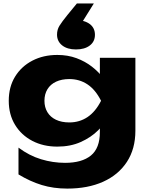

<svg xmlns="http://www.w3.org/2000/svg" viewBox="-20 -904 853 1105"><path d="M554.8 -143.8V-240.8L561.6 -264.8V-405L554.8 -425.6V-571.4H759.2V-152.2Q759.2 -46.8 710.2 27.9Q661.2 102.6 573.4 142Q485.6 181.4 367.2 181.4Q287.6 181.4 220.3 160.8Q153 140.2 86.4 99.8V-54.4Q148 -8.2 216.3 12.5Q284.6 33.2 354.4 33.2Q451.6 33.2 503.2 -9Q554.8 -51.2 554.8 -143.8ZM309.8 -60.2Q229.4 -60.2 166.2 -93.1Q103 -126 66.7 -185.4Q30.4 -244.8 30.4 -324Q30.4 -403.8 66.7 -462.9Q103 -522 166.2 -554.9Q229.4 -587.8 309.8 -587.8Q370.2 -587.8 420.3 -569.2Q470.4 -550.6 509.3 -520.2Q548.2 -489.8 574.8 -454.3Q601.4 -418.8 615.2 -383.8Q629 -348.8 629 -321.8Q629 -285.2 607.5 -240.2Q586 -195.2 545 -154.2Q504 -113.2 444.7 -86.7Q385.4 -60.2 309.8 -60.2ZM379.2 -199.4Q437.6 -199.4 483.6 -230.2Q529.6 -261 561.6 -324Q529 -388.4 483 -418.7Q437 -449 379.2 -449Q335 -449 302.7 -433.9Q270.4 -418.8 253.1 -390.6Q235.8 -362.4 235.8 -324Q235.8 -286.6 252.8 -258.4Q269.8 -230.2 302.1 -214.8Q334.4 -199.4 379.2 -199.4ZM520 -884 425.2 -731.8 417.2 -788Q466.6 -788 496.5 -765.7Q526.4 -743.4 526.4 -703.6Q526.4 -664.8 496.7 -642.1Q467 -619.4 417.2 -619.4Q367.4 -619.4 337.8 -642.8Q308.2 -666.2 308.2 -705Q308.2 -733 322.3 -755.9Q336.4 -778.8 368.4 -818.2L422.4 -884Z"/></svg>

Font: Unbounded
Style: Regular
Weight: 400
Designer: Luke Prowse, Jean-Baptiste Morizot, Fátima Lázaro, Florian Runge
Foundry: NaN
Version: Version 1.701;gftools[0.9.28.dev5+ged2979d]